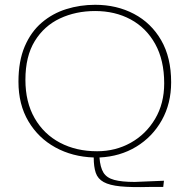

<svg xmlns="http://www.w3.org/2000/svg" viewBox="-20 -650 790 801"><path d="M602 130Q528 132 482.5 127.5Q437 123 412.5 109.5Q388 96 379.5 71Q371 46 371 7Q282 4 211 -35Q140 -74 98.5 -144Q57 -214 57 -309Q57 -395 83 -456Q109 -517 154 -555.5Q199 -594 256.5 -612Q314 -630 377 -630Q467 -630 539 -592Q611 -554 652.5 -482Q694 -410 694 -307Q694 -218 655 -148.5Q616 -79 548.5 -38Q481 3 395 7Q398 48 411.5 70Q425 92 456.5 100.5Q488 109 542 109L664 104L661 130ZM385 -19Q462 -19 525.5 -54.5Q589 -90 627 -154Q665 -218 665 -302Q665 -399 627.5 -466.5Q590 -534 525 -569Q460 -604 377 -604Q296 -604 230 -573Q164 -542 125 -478.5Q86 -415 86 -317Q86 -224 124.5 -157Q163 -90 230.5 -54.5Q298 -19 385 -19Z"/></svg>

Font: Inconsolata ExtraExpanded ExtraLight
Style: Regular
Weight: 200
Width: 8
Monospace: yes
Designer: Raph Levien, Cyreal, Brenton Simpson
Foundry: Raph Levien, Cyreal, Google
Version: Version 3.100; ttfautohint (v1.8.4.7-5d5b)